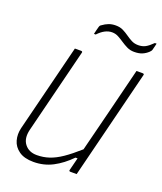

<svg xmlns="http://www.w3.org/2000/svg" viewBox="-166 -1019 966 1145"><g transform="rotate(20 317.0 -446.5)"><path d="M184 20Q126 20 92 -4Q58 -28 47.5 -65.5Q37 -103 47 -144L161 -600Q167 -625 173.5 -650Q180 -675 186 -700H225Q237 -700 233 -689Q199 -555 166 -420.5Q133 -286 99 -152Q85 -94 112 -59.5Q139 -25 189 -25Q230 -25 267.5 -37.5Q305 -50 346 -78Q387 -106 440 -153Q475 -290 509 -427Q543 -564 577 -700H616Q628 -700 624 -689Q587 -542 550.5 -394.5Q514 -247 477 -100Q471 -75 464.5 -50Q458 -25 452 0H413Q401 0 405 -11Q414 -49 425 -90H412Q361 -38 305.5 -9Q250 20 184 20ZM533 -848Q559 -848 578.5 -858.5Q598 -869 623 -894H634Q632 -885 629 -873Q626 -861 623 -850Q622 -845 612 -835Q595 -819 574.5 -810.5Q554 -802 524 -802Q499 -802 478.5 -812Q458 -822 439.5 -834.5Q421 -847 402.5 -857Q384 -867 362 -867Q317 -867 274 -821H263Q265 -830 268.5 -844.5Q272 -859 275 -869Q276 -871 277.5 -875.5Q279 -880 286 -884Q305 -898 324.5 -905.5Q344 -913 369 -913Q396 -913 416 -903Q436 -893 453.5 -880.5Q471 -868 490 -858Q509 -848 533 -848Z"/></g></svg>

Font: Recursive Mn Lnr St Lt
Style: Italic
Weight: 300
Italic angle: -15°
Monospace: yes
Version: Version 1.079;hotconv 1.0.112;makeotfexe 2.5.65598; ttfautoh